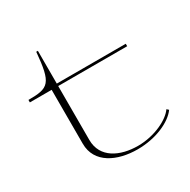

<svg xmlns="http://www.w3.org/2000/svg" viewBox="-160 -850 1004 1015"><g transform="rotate(-30 341.5 -342.5)"><path d="M27 -485H160V-156C160 -37 274 15 397 15C511 15 607 -30 645 -83L634 -93C604 -48 511 0 408 0C300 0 200 -46 200 -156V-485H621V-500H200V-700H190C174 -516 152 -500 27 -500Z"/></g></svg>

Font: Sprat Extended Thin
Style: Regular
Weight: 100
Width: 9
Designer: Ethan Nakache
Foundry: Collletttivo
Version: Version 2.000;Glyphs 3.2 (3217)